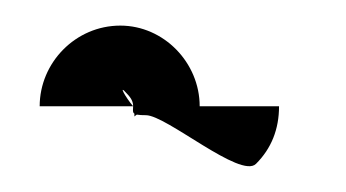

<svg xmlns="http://www.w3.org/2000/svg" viewBox="-20 -834 270 150"><path d="M11 -751H84C84 -746 82 -744 94 -744C110 -744 168 -694 180 -706C192 -718 198 -733 198 -751H136C136 -785 108 -814 74 -814C39 -814 11 -785 11 -751ZM79 -761C83 -757 84 -754 84 -751C78 -758 72 -769 79 -761ZM85 -751V-743C89 -747 93 -744 93 -751Z"/></svg>

Font: bitstorm
Style: maxcn
Weight: 400
Version: Version 0.2